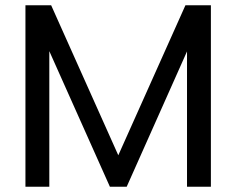

<svg xmlns="http://www.w3.org/2000/svg" viewBox="-20 -712 901 732"><path d="M784 -692V0H693V-516L463 0H399L168 -517V0H77V-692H175L431 -120L687 -692Z"/></svg>

Font: A Bank Premium Regular
Style: Regular
Weight: 400
Designer: Ninad Kale (Devanagari), Jonny Pinhorn (Latin), Htun Naung (Myanmar)
Foundry: Indian Type Foundry
Version: 4.004